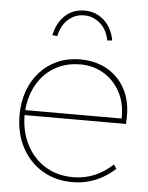

<svg xmlns="http://www.w3.org/2000/svg" viewBox="-54 -789 652 843"><g transform="rotate(5 272.5 -367.5)"><path d="M40 -263Q40 -322 58 -371Q76 -420 108.5 -455.5Q141 -491 186 -510.5Q231 -530 285 -530Q335 -530 377 -513.5Q419 -497 449.5 -465.5Q480 -434 496 -390Q512 -346 510 -291L509 -265H52V-287H498L486 -270L488 -295Q488 -359 461 -407Q434 -455 388.5 -481.5Q343 -508 288 -508Q220 -508 169.5 -476.5Q119 -445 91 -389.5Q63 -334 62 -263Q63 -190 93 -133Q123 -76 175.5 -44Q228 -12 297 -12Q349 -12 393 -31Q437 -50 472 -83L484 -65Q459 -42 430.5 -25.5Q402 -9 368.5 0.5Q335 10 297 10Q221 10 163 -25Q105 -60 72.5 -122Q40 -184 40 -263ZM153 -625Q165 -681 199.5 -713Q234 -745 285 -745Q335 -745 370.5 -713Q406 -681 417 -625L395 -623Q386 -671 355 -697.5Q324 -724 285 -724Q245 -724 215 -697.5Q185 -671 175 -623Z"/></g></svg>

Font: Mach Thin
Style: Regular
Weight: 250
Version: Version 1.002